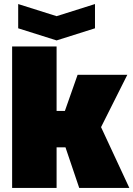

<svg xmlns="http://www.w3.org/2000/svg" viewBox="-20 -930 660 950"><path d="M40 0V-700H260V-381H301L364 -560H610L480 -301L620 0H372L304 -201H260V0ZM450 -910V-790L260 -730L70 -790V-910L260 -850Z"/></svg>

Font: Tektur Black
Style: Regular
Weight: 900
Designer: Adam Jagosz
Foundry: Adam Jagosz
Version: Version 1.005;gftools[0.9.30]